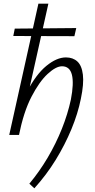

<svg xmlns="http://www.w3.org/2000/svg" viewBox="-20 -731 513 1040"><path d="M166 289 139 264Q194 198 238.5 122.5Q283 47 315 -33Q347 -113 364 -192Q381 -280 369.5 -326Q358 -372 316 -372Q283 -372 238 -330.5Q193 -289 150.5 -207Q108 -125 83 0H49Q79 -142 127 -235Q175 -328 231 -374Q287 -420 337 -420Q375 -420 399 -398Q423 -376 429 -326.5Q435 -277 418 -196Q402 -116 367 -31.5Q332 53 282 134.5Q232 216 166 289ZM30 0 188 -711H242L83 0ZM52 -536 60 -576 393 -579 383 -535Z"/></svg>

Font: Ysabeau Infant Light
Style: Italic
Weight: 300
Italic angle: -12°
Designer: Christian Thalmann (Catharsis Fonts)
Version: Version 2.001;gftools[0.9.30]; featfreeze: ss01,ss02,lnum